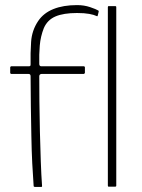

<svg xmlns="http://www.w3.org/2000/svg" viewBox="-20 -732 556 753"><path d="M112 -2Q109 -41 106.5 -91Q104 -141 103 -198Q102 -255 101 -315Q100 -375 100 -433Q100 -442 92 -442H24Q22 -442 21 -444Q20 -446 20 -446V-468Q20 -468 21 -470Q22 -472 24 -472H92Q97 -472 98.5 -473.5Q100 -475 100 -480Q99 -523 102 -568Q105 -613 130 -650Q151 -681 189.5 -696.5Q228 -712 282 -712Q310 -712 333.5 -704Q357 -696 365 -691Q367 -690 367 -688.5Q367 -687 367 -686L363 -670Q363 -669 362 -668.5Q361 -668 359 -669Q349 -674 330 -677.5Q311 -681 282 -681Q229 -681 197.5 -667.5Q166 -654 152 -622Q139 -589 136 -553.5Q133 -518 134 -481Q134 -477 136 -474.5Q138 -472 142 -472H309Q310 -472 311.5 -471Q313 -470 313 -468V-446Q313 -446 311.5 -444Q310 -442 309 -442H143Q140 -442 137 -440Q134 -438 134 -433Q134 -391 134.5 -334Q135 -277 136.5 -215.5Q138 -154 140 -98.5Q142 -43 145 -2Q145 -1 144.5 0Q144 1 142 1H116Q115 1 113.5 0Q112 -1 112 -2ZM403 -4V-704Q403 -708 406 -708H432Q436 -708 436 -704V-4Q436 0 432 0H406Q403 0 403 -4Z"/></svg>

Font: Glory Thin
Style: Regular
Weight: 100
Designer: Robert Leuschke
Foundry: Robert Leuschke
Version: Version 1.011